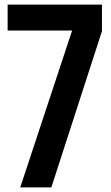

<svg xmlns="http://www.w3.org/2000/svg" viewBox="-20 -820 485 840"><path d="M68.5 0 295.5 -686.5H13.4V-800H426.1V-683.8L204.6 0Z"/></svg>

Font: Big Shoulders Text SC Thin
Style: Regular
Weight: 100
Designer: Patric King
Foundry: XO Type Co
Version: Version 2.002